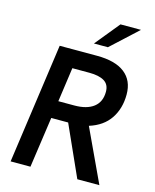

<svg xmlns="http://www.w3.org/2000/svg" viewBox="-131 -989 869 1076"><g transform="rotate(15 303.5 -450.5)"><path d="M134 -697H350Q457 -697 512 -654Q567 -611 567 -530Q567 -449 527.5 -390Q488 -331 408 -306L551 0H423L291 -294H278H193L151 0H36ZM451 -515Q451 -557 420.5 -575.5Q390 -594 334 -594H235L207 -395H300Q372 -395 411.5 -425.5Q451 -456 451 -515ZM432 -901H551L397 -759H316Z"/></g></svg>

Font: Hanken Grotesk SemiBold
Style: Italic
Weight: 600
Italic angle: -8°
Designer: Alfredo Marco Pradil
Foundry: Hanken Design Co.
Version: Version 3.014